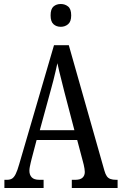

<svg xmlns="http://www.w3.org/2000/svg" viewBox="-20 -940 608 960"><path d="M2 0V-41H15Q30 -41 40 -47Q50 -53 58.5 -70Q67 -87 76 -119L250 -714H324L502 -87Q507 -69 514 -59Q521 -49 532.5 -45Q544 -41 560 -41H568V0H339V-41H357Q381 -41 392.5 -51.5Q404 -62 404 -80Q404 -87 402.5 -96.5Q401 -106 398.5 -117Q396 -128 393 -138L366 -240H163L138 -145Q136 -137 133.5 -126.5Q131 -116 129 -105.5Q127 -95 127 -86Q127 -66 138.5 -53.5Q150 -41 177 -41H198V0ZM179 -289H352L302 -480Q295 -510 288 -536Q281 -562 276 -584Q271 -606 267 -624Q263 -606 258 -584Q253 -562 247 -538.5Q241 -515 234 -490ZM284 -806Q262 -806 247.5 -819Q233 -832 233 -863Q233 -895 247.5 -907.5Q262 -920 284 -920Q305 -920 320.5 -907.5Q336 -895 336 -863Q336 -832 320.5 -819Q305 -806 284 -806Z"/></svg>

Font: Noto Serif ExtraCondensed
Style: Regular
Weight: 400
Width: 2
Designer: Monotype Design Team
Foundry: Monotype Imaging Inc.
Version: Version 2.013